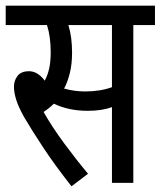

<svg xmlns="http://www.w3.org/2000/svg" viewBox="-20 -642 564 674"><path d="M279 -321Q242 -321 205 -331Q217 -353 225 -385Q233 -417 233 -457Q233 -513 220 -554H373V-336Q332 -321 279 -321ZM289 -32Q248 -81 205.5 -138.5Q163 -196 133 -249Q153 -262 169 -278Q221 -253 288 -253Q338 -253 373 -266V0H448V-554H524V-622H0V-554H145Q158 -513 158 -459Q158 -425 152.5 -401Q147 -377 137 -359Q112 -392 82 -392Q54 -392 41.5 -375.5Q29 -359 29 -338Q29 -317 37 -291.5Q45 -266 64 -232Q91 -186 131.5 -124.5Q172 -63 231 12Z"/></svg>

Font: Noto Sans Devanagari Extra Condensed
Style: Regular
Weight: 400
Width: 2
Designer: Monotype Design Team
Foundry: Monotype Imaging Inc.
Version: 1.000